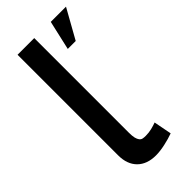

<svg xmlns="http://www.w3.org/2000/svg" viewBox="-235 -780 838 838"><g transform="rotate(-45 183.5 -361.0)"><path d="M69 -730H172V-146Q172 -125 175 -113Q178 -101 183.5 -94Q189 -87 197 -85.5Q205 -84 214 -84Q234 -84 252 -88.5Q270 -93 283 -98L299 -15Q275 -6 243 1Q211 8 186 8Q131 8 100 -23Q69 -54 69 -109ZM242 -593 273 -729H367L291 -593Z"/></g></svg>

Font: Rising Sun Medium
Style: Regular
Weight: 500
Designer: Matt McInerney, Pablo Impallari, Rodrigo Fuenzalida (Raleway font), Stephen Hutchings (Greek), Cristiano Sobral (main ch
Foundry: The Rising Sun Project Authors
Version: Version 4.327; ttfautohint (v1.8.4.7-5d5b-dirty)